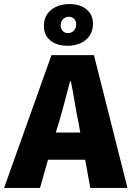

<svg xmlns="http://www.w3.org/2000/svg" viewBox="-47 -920 651 940"><path d="M346 -271 338 -316Q328 -363 319 -418Q310 -473 300 -522H296Q283 -472 268.5 -417.5Q254 -363 240 -316L226 -271ZM370 -138H188L149 0H-27L205 -650H413L577 0H395ZM283 -696Q229 -696 197.5 -723.5Q166 -751 168 -798Q170 -845 204.5 -872.5Q239 -900 293 -900Q347 -900 378.5 -872.5Q410 -845 408 -798Q406 -751 371.5 -723.5Q337 -696 283 -696ZM286 -758Q302 -758 313.5 -769Q325 -780 326 -798Q327 -816 316.5 -827Q306 -838 290 -838Q274 -838 262.5 -827Q251 -816 250 -798Q249 -780 259.5 -769Q270 -758 286 -758Z"/></svg>

Font: Kilde Sans Black
Style: Regular
Weight: 900
Italic angle: -3°
Designer: Paul D. Hunt
Foundry: Adobe Systems Incorporated
Version: Version 1.050;PS Version 1.000;hotconv 1.0.70;makeotf.lib2.5